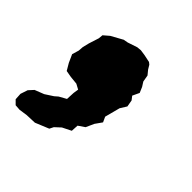

<svg xmlns="http://www.w3.org/2000/svg" viewBox="-114 -227 452 452"><g transform="rotate(45 112.0 -1.5)"><path d="M22 6 12 -11 3 -31 8 -48 9 -61 13 -77 21 -102 22 -113 36 -125 65 -141 76 -143 100 -151 111 -152 125 -150 144 -146 149 -142 155 -132 164 -121 167 -104 174 -93 180 -79 172 -62 179 -53 182 -36 172 -20 162 18 168 31 156 48 147 68 131 79 130 97 108 108 94 121 89 131 55 145 29 146 8 149 -6 148 -16 138 -17 121 -11 103 0 91 23 82 43 69 51 62 69 52 70 31 72 18 59 11 39 9Z"/></g></svg>

Font: Winky Rough SemiBold
Style: Italic
Weight: 600
Italic angle: -8.97852°
Designer: Simon Atzbach
Foundry: typofactur
Version: Version 1.206; ttfautohint (v1.8.4.7-5d5b)